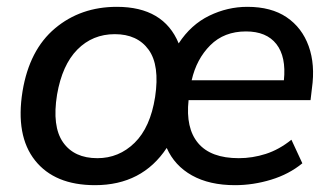

<svg xmlns="http://www.w3.org/2000/svg" viewBox="-20 -533 972 562"><path d="M258 9Q140 9 82.5 -63.5Q25 -136 46 -266Q66 -387 141 -450Q216 -513 322 -513Q459 -513 503 -406Q539 -461 592.5 -487Q646 -513 704 -513Q774 -513 819 -482.5Q864 -452 883.5 -398Q903 -344 893 -274L889 -240H532Q523 -158 560 -114Q597 -70 679 -70Q719 -70 758 -82.5Q797 -95 833 -124L865 -55Q826 -23 773.5 -7Q721 9 668 9Q593 9 542 -19.5Q491 -48 468 -100Q396 9 258 9ZM700 -441Q636 -441 595.5 -400.5Q555 -360 541 -298H811Q818 -367 789 -404Q760 -441 700 -441ZM265 -70Q328 -70 374 -115Q420 -160 434 -249Q448 -342 415 -387.5Q382 -433 316 -433Q251 -433 206.5 -388Q162 -343 147 -256Q132 -163 164.5 -116.5Q197 -70 265 -70Z"/></svg>

Font: Winston Medium
Style: Italic
Weight: 500
Italic angle: -9°
Designer: Original fonts by Vernon Adams / Changes by Cristiano Sobral
Foundry: Original fonts by Vernon Adams / Changes by Cristiano Sobral
Version: Version 2.503;July 17, 2020;FontCreator 13.0.0.2655 64-bit